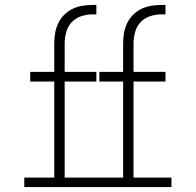

<svg xmlns="http://www.w3.org/2000/svg" viewBox="-20 -755 790 775"><path d="M78 0V-38H199V-426H102V-465H199V-580Q199 -601 202.5 -621.5Q206 -642 215 -661Q224 -680 239 -695Q254 -710 272.5 -719Q291 -728 311.5 -731.5Q332 -735 353 -735H369V-697H353Q330 -697 307.5 -689.5Q285 -682 269.5 -665.5Q254 -649 247.5 -626Q241 -603 241 -580V-465H369V-426H241V-38H477V-426H381V-465H477V-580Q477 -601 480.5 -621.5Q484 -642 493 -661Q502 -680 517 -695Q532 -710 550.5 -719Q569 -728 590 -731.5Q611 -735 631 -735H648V-697H631Q608 -697 585.5 -689.5Q563 -682 547.5 -665.5Q532 -649 525.5 -626Q519 -603 519 -580V-465H648V-426H519V-38H672V0Z"/></svg>

Font: Iosevka Etoile Extralight
Style: Regular
Weight: 200
Designer: Belleve Invis
Foundry: Belleve Invis
Version: Version 22.1.2; ttfautohint (v1.8.4)